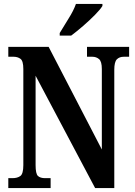

<svg xmlns="http://www.w3.org/2000/svg" viewBox="-20 -951 685 971"><path d="M22 0V-50H43Q68 -50 83 -61Q98 -72 98 -116V-602Q98 -643 83.5 -653.5Q69 -664 49 -664H22V-714H226L495 -195V-602Q495 -640 481 -652Q467 -664 447 -664H420V-714H633V-664H606Q584 -664 571 -651Q558 -638 558 -598V0H461L160 -568V-116Q160 -72 172 -61Q184 -50 208 -50H236V0ZM282 -784Q302 -818 327 -857.5Q352 -897 364 -931H498V-921Q488 -904 460.5 -876Q433 -848 400 -819.5Q367 -791 340 -771H282Z"/></svg>

Font: Noto Serif ExtraCondensed
Style: Bold
Weight: 700
Width: 2
Designer: Monotype Design Team
Foundry: Monotype Imaging Inc.
Version: Version 2.014; ttfautohint (v1.8.4.7-5d5b)